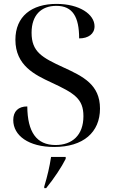

<svg xmlns="http://www.w3.org/2000/svg" viewBox="-20 -744 584 985"><path d="M258 10C407 10 493 -65 493 -187C493 -310 406 -352 306 -398C195 -449 142 -478 142 -576C142 -667 192 -714 269 -714C353 -714 386 -657 386 -547C433 -547 465 -570 465 -609C465 -671 387 -724 270 -724C142 -724 59 -660 59 -540C59 -408 159 -360 243 -321C361 -266 408 -238 408 -148C408 -50 350 0 265 0C167 0 121 -67 120 -198C74 -198 48 -173 48 -128C48 -49 126 10 258 10ZM207 213V221H217C257 172 296 113 317 71V61H242C234 113 224 156 207 213Z"/></svg>

Font: Noto Serif Display
Style: Regular
Weight: 400
Designer: Monotype Design Team
Foundry: Monotype Imaging Inc.
Version: Version 2.009